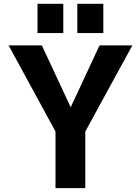

<svg xmlns="http://www.w3.org/2000/svg" viewBox="-20 -966 718 988"><path d="M172.9 -795.9V-946.3H305.7V-795.9ZM377.9 -795.9V-946.3H511.7V-795.9ZM343.8 -414.1 492.2 -732.4H661.1L418.9 -289.1V2H265.6V-289.1L24.4 -732.4H195.3Z"/></svg>

Font: Nasu
Style: Bold
Weight: 700
Designer: Ryoko NISHIZUKA (kana &amp; ideographs); Paul D. Hunt (Latin, Greek &amp; Cyrillic); Wenlong ZHANG (bopomofo); Sandoll C
Version: Version 2014.1215